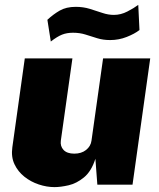

<svg xmlns="http://www.w3.org/2000/svg" viewBox="-20 -756 649 786"><path d="M203 10Q171.5 10 139 -0.8Q106.5 -11.5 80 -32.5Q53.5 -53.5 39.2 -83.8Q25 -114 30.5 -153L81.5 -517H276.5L229 -180Q226 -157.5 240.2 -142.2Q254.5 -127 284 -127Q313.5 -127 332.5 -142.2Q351.5 -157.5 354.5 -180L402 -517H595L522.5 0H378.5L370.5 -106Q354 -54.5 323.8 -29.8Q293.5 -5 260.8 2.5Q228 10 203 10ZM188 -586 174 -675Q197.5 -697 224.2 -712.5Q251 -728 290 -728Q320.5 -728 347.5 -719.8Q374.5 -711.5 398.8 -703.2Q423 -695 446 -695Q474.5 -695 501.2 -708.8Q528 -722.5 546 -736L551 -633Q531 -617.5 498.8 -604.8Q466.5 -592 431 -592Q402 -592 378 -599.5Q354 -607 330.2 -614.5Q306.5 -622 279 -622Q253.5 -622 234 -614.2Q214.5 -606.5 188 -586Z"/></svg>

Font: Public Sans Black
Style: Italic
Weight: 900
Italic angle: -8°
Designer: The Public Sans project authors (U.S. Web Design System). Libre Franklin designed by Pablo Impallari and Rodrigo Fuenzal
Version: Version 1.007; ttfautohint (v1.8.1) -l 8 -r 50 -G 200 -x 14 